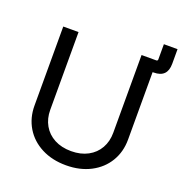

<svg xmlns="http://www.w3.org/2000/svg" viewBox="-147 -957 1039 1096"><g transform="rotate(20 372.5 -408.5)"><path d="M87.9 -247.6V-727.5H180.7V-254.9Q180.7 -202.6 203.9 -161.6Q227.1 -120.6 270.5 -97.4Q314 -74.2 372.6 -74.2Q430.7 -74.2 473.9 -97.4Q517.1 -120.6 540.3 -161.6Q563.5 -202.6 563.5 -254.9V-727.5H656.2V-247.6Q656.2 -172.9 620.8 -114Q585.4 -55.2 521 -21.7Q456.5 11.7 372.6 11.7Q288.1 11.7 223.4 -21.7Q158.7 -55.2 123.3 -114Q87.9 -172.9 87.9 -247.6ZM565.4 -727.5H653.3Q657.2 -727.5 659.7 -730Q662.1 -732.4 662.1 -736.3V-829.1H745.1V-740.2Q745.1 -698.7 724.6 -678Q704.1 -657.2 662.1 -657.2H565.4Z"/></g></svg>

Font: Inter RS Variable
Style: Regular
Weight: 400
Designer: Rasmus Andersson (customised by Maria Ramos and Noel Pretorius)
Foundry: rsms
Version: Version 3.001;Glyphs 3.2.3 (3260)